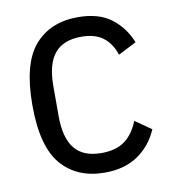

<svg xmlns="http://www.w3.org/2000/svg" viewBox="-67 -586 587 657"><g transform="rotate(-10 227.0 -258.0)"><path d="M246 12Q150 12 95.5 -51Q41 -114 41 -258Q41 -402 95.5 -465Q150 -528 246 -528Q319 -528 362.5 -494.5Q406 -461 426 -409L363 -377Q350 -417 322 -438.5Q294 -460 246 -460Q183 -460 153 -423Q123 -386 123 -310V-206Q123 -130 153 -93Q183 -56 246 -56Q296 -56 326.5 -78Q357 -100 375 -145L431 -106Q408 -52 361.5 -20Q315 12 246 12Z"/></g></svg>

Font: IBM Plex Sans Condensed
Style: Regular
Weight: 400
Width: 3
Designer: Mike Abbink, Paul van der Laan, Pieter van Rosmalen
Foundry: Bold Monday
Version: Version 1.1